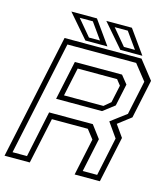

<svg xmlns="http://www.w3.org/2000/svg" viewBox="-135 -944 912 1040"><g transform="rotate(15 321.0 -424.0)"><path d="M-12 0 137 -700H568.5L649.5 -597L603.5 -380L530.5 -324L577.5 -257.5L522.5 0H381L425 -207.5L386 -257.5H184.5L129.5 0ZM25 -29.5H106L160.5 -289H405.5L458.5 -218.5L418.5 -29.5H499.5L545 -245.5L488 -326.5L575 -392L615.5 -583L546.5 -670H161ZM214.5 -399H435.5L472.5 -430L493.5 -528L469.5 -558.5H248.5ZM178 -370 224.5 -589H489L526 -543L499.5 -419L435.5 -370ZM569 -716H445.5L331.5 -848H475ZM522 -736.5 457.5 -827H384L460 -736.5ZM373 -716H249.5L135.5 -848H279ZM326 -736.5 261.5 -827H188L264 -736.5Z"/></g></svg>

Font: Tourney Thin Light
Style: Italic
Weight: 300
Italic angle: -12°
Version: Version 1.015